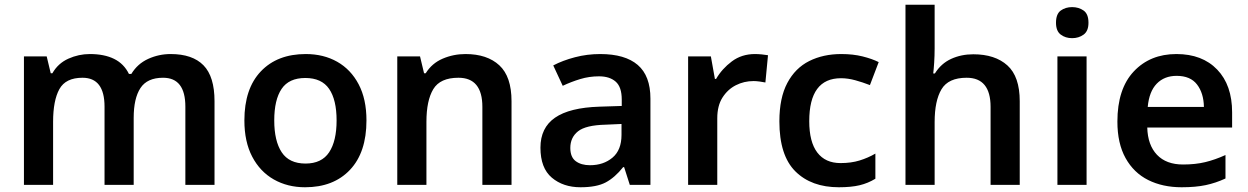

<svg xmlns="http://www.w3.org/2000/svg" viewBox="-20 -780 5265 810"><path d="M700 -552Q792 -552 838.5 -504.5Q885 -457 885 -353V0H762V-330Q762 -452 668 -452Q601 -452 572.5 -408.5Q544 -365 544 -283V0H421V-330Q421 -452 328 -452Q257 -452 230.5 -404Q204 -356 204 -266V0H81V-542H177L194 -471H201Q225 -513 268.5 -532.5Q312 -552 359 -552Q420 -552 461.5 -531.5Q503 -511 524 -468H534Q560 -511 605 -531.5Q650 -552 700 -552Z M1526 -272Q1526 -137 1456.5 -63.5Q1387 10 1267 10Q1193 10 1135 -23Q1077 -56 1044 -119Q1011 -182 1011 -272Q1011 -406 1080.5 -479Q1150 -552 1270 -552Q1345 -552 1402.5 -519.5Q1460 -487 1493 -424.5Q1526 -362 1526 -272ZM1137 -272Q1137 -185 1168.5 -137.5Q1200 -90 1269 -90Q1337 -90 1368.5 -137.5Q1400 -185 1400 -272Q1400 -359 1368.5 -405Q1337 -451 1268 -451Q1199 -451 1168 -405Q1137 -359 1137 -272Z M1944 -552Q2035 -552 2086.5 -504.5Q2138 -457 2138 -353V0H2015V-329Q2015 -452 1914 -452Q1837 -452 1808 -404Q1779 -356 1779 -266V0H1656V-542H1752L1769 -471H1776Q1802 -513 1847.5 -532.5Q1893 -552 1944 -552Z M2512 -552Q2617 -552 2670.5 -506Q2724 -460 2724 -364V0H2637L2613 -75H2609Q2574 -31 2535.5 -10.5Q2497 10 2429 10Q2356 10 2308 -30.5Q2260 -71 2260 -157Q2260 -241 2321.5 -283.5Q2383 -326 2509 -330L2603 -333V-360Q2603 -413 2577.5 -435.5Q2552 -458 2507 -458Q2466 -458 2428 -446.5Q2390 -435 2354 -418L2314 -504Q2354 -525 2405.5 -538.5Q2457 -552 2512 -552ZM2535 -254Q2451 -252 2418.5 -226Q2386 -200 2386 -156Q2386 -117 2409 -100Q2432 -83 2469 -83Q2526 -83 2564 -115Q2602 -147 2602 -211V-257Z M3165 -552Q3178 -552 3193.5 -550.5Q3209 -549 3220 -547L3209 -432Q3199 -434 3185 -436Q3171 -438 3159 -438Q3119 -438 3084.5 -420.5Q3050 -403 3028 -368.5Q3006 -334 3006 -281V0H2883V-542H2979L2996 -447H3001Q3026 -490 3067.5 -521Q3109 -552 3165 -552Z M3519 10Q3403 10 3335.5 -57Q3268 -124 3268 -268Q3268 -367 3301.5 -430Q3335 -493 3394 -522.5Q3453 -552 3529 -552Q3579 -552 3619 -542Q3659 -532 3687 -518L3650 -421Q3619 -433 3588 -441.5Q3557 -450 3528 -450Q3394 -450 3394 -269Q3394 -181 3428 -136.5Q3462 -92 3526 -92Q3571 -92 3606.5 -103Q3642 -114 3673 -132V-26Q3642 -7 3606.5 1.5Q3571 10 3519 10Z M3923 -576Q3923 -545 3921 -515Q3919 -485 3917 -470H3924Q3950 -512 3992.5 -531.5Q4035 -551 4086 -551Q4178 -551 4230 -504Q4282 -457 4282 -353V0H4159V-329Q4159 -452 4058 -452Q3981 -452 3952 -403.5Q3923 -355 3923 -265V0H3800V-760H3923Z M4503 -750Q4531 -750 4551.5 -735.5Q4572 -721 4572 -684Q4572 -649 4551.5 -634Q4531 -619 4503 -619Q4475 -619 4455 -634Q4435 -649 4435 -684Q4435 -721 4455 -735.5Q4475 -750 4503 -750ZM4564 -542V0H4441V-542Z M4943 -552Q5052 -552 5115 -486.5Q5178 -421 5178 -306V-242H4820Q4822 -168 4861 -127Q4900 -86 4971 -86Q5023 -86 5064.5 -96Q5106 -106 5150 -126V-27Q5109 -8 5066.5 1Q5024 10 4965 10Q4885 10 4824 -20.5Q4763 -51 4728.5 -113Q4694 -175 4694 -267Q4694 -405 4763 -478.5Q4832 -552 4943 -552ZM4944 -460Q4892 -460 4860 -427Q4828 -394 4822 -329H5059Q5058 -387 5030 -423.5Q5002 -460 4944 -460Z"/></svg>

Font: Noto Sans New Tai Lue Semibold
Style: Regular
Weight: 400
Designer: Monotype Design Team
Foundry: Monotype Imaging Inc.
Version: Version 2.004; ttfautohint (v1.8.4.7-5d5b)